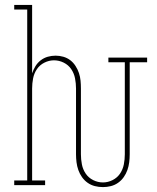

<svg xmlns="http://www.w3.org/2000/svg" viewBox="-20 -755 640 783"><path d="M400 8Q383 8 367 4Q351 0 337.5 -9.5Q324 -19 314.5 -32.5Q305 -46 299.5 -61.5Q294 -77 292 -93.5Q290 -110 290 -126V-394Q290 -415 286 -435.5Q282 -456 270.5 -473Q259 -490 240 -499.5Q221 -509 200 -509Q180 -509 161 -499.5Q142 -490 130.5 -473Q119 -456 115 -435.5Q111 -415 111 -394V-19H164V0H38V-19H91V-716H38V-735H111V-456Q116 -471 124.5 -485Q133 -499 146 -509Q159 -519 174.5 -523.5Q190 -528 207 -528Q223 -528 238.5 -523.5Q254 -519 266.5 -509.5Q279 -500 288 -486Q297 -472 302 -457Q307 -442 308.5 -426Q310 -410 310 -394V-126Q310 -105 314 -84.5Q318 -64 329.5 -47Q341 -30 360 -20.5Q379 -11 400 -11Q420 -11 439 -20.5Q458 -30 469.5 -47Q481 -64 485 -84.5Q489 -105 489 -126V-501H422V-520H580V-501H509V-126Q509 -110 507 -93.5Q505 -77 499.5 -61.5Q494 -46 484.5 -32.5Q475 -19 461.5 -9.5Q448 0 432 4Q416 8 400 8Z"/></svg>

Font: Iosevka HT Thin Extended
Style: Regular
Weight: 100
Width: 7
Monospace: yes
Designer: Belleve Invis
Foundry: Belleve Invis
Version: Version 32.3.0; ttfautohint (v1.8.4)